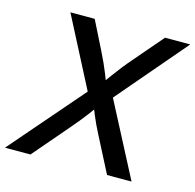

<svg xmlns="http://www.w3.org/2000/svg" viewBox="-129 -837 962 946"><g transform="rotate(15 352.0 -364.0)"><path d="M-22.9 0 334.5 -413.1 320.8 -330.6 115.7 -727.5H239.7L312 -583Q327.1 -552.7 338.1 -528.3Q349.1 -503.9 358.6 -480.2Q368.2 -456.5 378.4 -428.7H355Q375.5 -456.5 392.8 -480.2Q410.2 -503.9 429.4 -528.6Q448.7 -553.2 474.6 -583L598.6 -727.5H727.1L392.6 -335.9L405.8 -416L622.6 0H497.6L407.7 -174.8Q393.6 -202.1 383.3 -223.6Q373 -245.1 364.3 -266.4Q355.5 -287.6 345.2 -313.5H366.2Q347.7 -287.6 331.5 -266.4Q315.4 -245.1 297.9 -223.6Q280.3 -202.1 256.8 -174.8L106.9 0Z"/></g></svg>

Font: Inter 20pt Medium
Style: Italic
Weight: 500
Italic angle: -9.3988°
Version: Version 4.001;git-66647c0bb